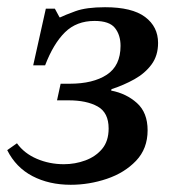

<svg xmlns="http://www.w3.org/2000/svg" viewBox="-22 -501 476 532"><path d="M174 11Q114 11 68 -13Q22 -37 -2 -85L25 -104Q45 -76 80 -61Q115 -46 155 -46Q186 -46 214.5 -56.5Q243 -67 261 -88.5Q279 -110 279 -145Q279 -189 248.5 -206Q218 -223 168 -223H136L146 -269H171Q236 -269 274 -294Q312 -319 312 -374Q312 -404 296.5 -423.5Q281 -443 240 -443Q190 -443 158 -411.5Q126 -380 103 -320H70L105 -477H130L143 -453H145Q157 -459 187 -470Q217 -481 269 -481Q344 -481 380 -454Q416 -427 416 -382Q416 -347 398 -322.5Q380 -298 350.5 -281.5Q321 -265 287 -254L286 -250Q328 -242 357.5 -215.5Q387 -189 387 -140Q387 -89 355 -55.5Q323 -22 274 -5.5Q225 11 174 11Z"/></svg>

Font: STIX Two Text Medium
Style: Italic
Weight: 500
Italic angle: -12°
Designer: Ross Mills, John Hudson & Paul Hanslow, Tiro Typeworks Ltd; with prior portions MicroPress Inc. and Coen Hoffman, Elsevi
Foundry: Tiro Typeworks Ltd
Version: Version 2.13 b171